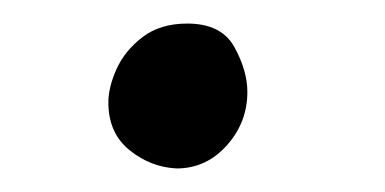

<svg xmlns="http://www.w3.org/2000/svg" viewBox="-20 -403 327 163"><path d="M130 -260Q108 -261 90 -275.5Q72 -290 72 -316Q72 -329 79 -344.5Q86 -360 101 -371.5Q116 -383 139 -383Q168 -383 179 -363Q190 -343 190 -325Q190 -299 172.5 -279.5Q155 -260 130 -260Z"/></svg>

Font: Playpen Sans
Style: Regular
Weight: 400
Designer: Laura Meseguer, Veronika Burian, José Scaglione, Kostas Bartsokas, Vera Evstafieva, Tom Grace, Yorlmar Campos
Foundry: TypeTogether
Version: Version 2.000